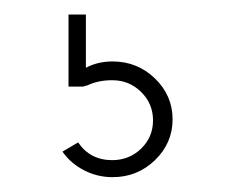

<svg xmlns="http://www.w3.org/2000/svg" viewBox="-20 -62 323 264"><path d="M98.1 -42V31.2Q114.3 22.5 134.8 22.5Q168.9 22.5 193.1 45.9Q217.3 69.3 217.3 102.1Q217.3 134.8 193.1 158.2Q168.9 181.6 134.8 181.6Q113.8 181.6 95.5 172.1Q77.1 162.6 65.9 146.5L87.4 133.8Q104 158.2 134.3 158.2Q157.7 158.2 174.1 142.3Q190.4 126.5 190.4 103.5Q190.4 80.6 174.1 64.5Q157.7 48.3 134.3 48.3Q115.2 48.3 100.6 55.2L94.2 57.1H74.2V-42Z"/></svg>

Font: LaylaThuluth
Style: Regular
Weight: 400
Version: Version 2.0